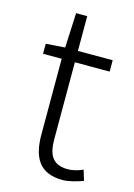

<svg xmlns="http://www.w3.org/2000/svg" viewBox="-109 -745 570 816"><g transform="rotate(15 176.0 -337.0)"><path d="M250 13C274 13 308 4 339 -7L325 -53C307 -44 280 -37 260 -37C189 -37 171 -80 171 -147V-484H324V-534H171V-687H122L115 -534L31 -528V-484H113V-151C113 -53 145 13 250 13Z"/></g></svg>

Font: GenYoGothic2 TW L
Style: Regular
Weight: 300
Version: Version 2.100;PS 2.1;hotconv 16.6.51;makeotf.lib2.5.65220 DE